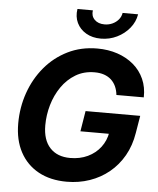

<svg xmlns="http://www.w3.org/2000/svg" viewBox="-62 -998 872 1061"><g transform="rotate(5 374.0 -468.0)"><path d="M348.1 10.3Q256.8 10.3 190.9 -25.9Q125 -62 89.1 -128.7Q53.2 -195.3 53.2 -287.6Q53.2 -376.5 81.5 -457.5Q109.9 -538.6 162.6 -601.6Q215.3 -664.6 289.1 -701.2Q362.8 -737.8 453.1 -737.8Q513.7 -737.8 565.2 -720.5Q616.7 -703.1 654.8 -670.7Q692.9 -638.2 713.1 -592.8Q733.4 -547.4 731.9 -491.2H580.1Q577.1 -518.1 567.4 -539.1Q557.6 -560.1 541.3 -575Q524.9 -589.8 502 -597.7Q479 -605.5 449.7 -605.5Q390.1 -605.5 344.2 -577.9Q298.3 -550.3 266.8 -504.6Q235.4 -459 219.2 -403.1Q203.1 -347.2 203.1 -290Q203.1 -209 243.4 -165.5Q283.7 -122.1 355.5 -122.1Q409.7 -122.1 452.9 -142.6Q496.1 -163.1 523.7 -199.5Q551.3 -235.8 559.1 -283.2L589.4 -273.9H399.4L418 -387.7H721.2L705.1 -291.5Q693.8 -220.7 661.9 -164.8Q629.9 -108.9 582.5 -70.1Q535.2 -31.2 475.3 -10.5Q415.5 10.3 348.1 10.3ZM466.8 -793.9Q419.4 -793.9 384.8 -814.2Q350.1 -834.5 333.7 -868.9Q317.4 -903.3 324.2 -945.8H409.7Q404.8 -914.6 424.8 -894.3Q444.8 -874 480.5 -874Q503.9 -874 524.2 -883.3Q544.4 -892.6 557.9 -908.7Q571.3 -924.8 574.7 -945.8H660.6Q653.8 -903.3 625.7 -868.9Q597.7 -834.5 556.2 -814.2Q514.6 -793.9 466.8 -793.9Z"/></g></svg>

Font: Inter 17pt
Style: Bold Italic
Weight: 700
Italic angle: -9.3988°
Version: Version 4.001;git-66647c0bb